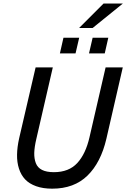

<svg xmlns="http://www.w3.org/2000/svg" viewBox="-20 -1079 729 1108"><path d="M436.5 -917.5 577.6 -1058.6H689L514.6 -917.5ZM325.7 -771 346.2 -861.3H437L416 -771ZM493.7 -771 514.6 -861.3H605L584.5 -771ZM281.2 9.8Q228 9.8 188.5 -4.4Q148.9 -18.6 125 -43.9Q101.1 -69.3 89.4 -106Q77.6 -142.6 78.4 -186.5Q79.1 -230.5 90.8 -282.2L185.5 -689.9H284.7L189.9 -278.3Q178.7 -231 177.7 -197.3Q176.8 -163.6 186.8 -137.5Q196.8 -111.3 222.7 -98.4Q248.5 -85.4 291 -85.4Q377.4 -85.4 426 -138.2Q474.6 -190.9 496.6 -287.6L589.4 -689.9H688.5L593.8 -277.8Q562 -141.1 484.9 -65.7Q407.7 9.8 281.2 9.8Z"/></svg>

Font: HK Grotesk Medium Italic
Style: Regular
Weight: 500
Italic angle: -13°
Designer: Alfredo Marco Pradil and Stefan Peev
Foundry: Hanken Design Co.
Version: Version 1.000;PS 001.000;hotconv 1.0.88;makeotf.lib2.5.64775